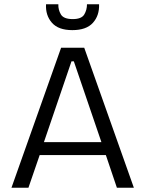

<svg xmlns="http://www.w3.org/2000/svg" viewBox="-20 -885 685 905"><path d="M34 0 268 -660H377L611 0H531L479 -154H167L114 0ZM317 -596 187 -215H458L328 -596ZM197 -865H255Q254 -839 267 -817Q280 -795 323 -795Q364 -795 377 -816.5Q390 -838 390 -865H447Q449 -812 418 -777.5Q387 -743 321 -743Q255 -743 224.5 -778Q194 -813 197 -865Z"/></svg>

Font: Bricolage Grotesque 12pt Light
Style: Regular
Weight: 300
Designer: Mathieu Triay
Foundry: Atelier Triay
Version: Version 1.001; ttfautohint (v1.8.4.7-5d5b);gftools[0.9.33.de